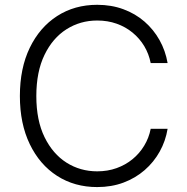

<svg xmlns="http://www.w3.org/2000/svg" viewBox="-20 -757 765 787"><path d="M378.4 9.8Q285.6 9.8 214.1 -36.1Q142.6 -82 102.1 -166Q61.5 -250 61.5 -363.3Q61.5 -477.5 102.1 -561.3Q142.6 -645 214.1 -691.2Q285.6 -737.3 378.4 -737.3Q436.5 -737.3 485.6 -719.2Q534.7 -701.2 572.3 -668.5Q609.9 -635.7 634 -592.5Q658.2 -549.3 667 -498.5H597.7Q590.3 -536.1 571.3 -567.9Q552.2 -599.6 523.4 -623.3Q494.6 -647 458 -659.9Q421.4 -672.9 378.4 -672.9Q309.1 -672.9 252.4 -637Q195.8 -601.1 162.4 -532Q128.9 -462.9 128.9 -363.3Q128.9 -263.7 162.6 -194.8Q196.3 -126 252.7 -90.3Q309.1 -54.7 378.4 -54.7Q421.4 -54.7 458 -67.9Q494.6 -81.1 523.2 -104.5Q551.8 -127.9 571 -159.7Q590.3 -191.4 597.7 -229H667Q658.7 -178.7 634.5 -135.5Q610.4 -92.3 572.8 -59.6Q535.2 -26.9 486.1 -8.5Q437 9.8 378.4 9.8Z"/></svg>

Font: Inter 16pt Light
Style: Regular
Weight: 300
Version: Version 4.001;git-66647c0bb